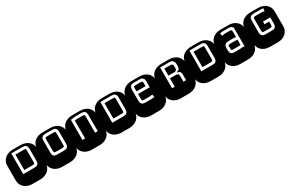

<svg xmlns="http://www.w3.org/2000/svg" viewBox="152 -1953 4899 3238"><g transform="rotate(-30 2601.5 -334.5)"><path d="M364.3 -668.9Q413.6 -668.9 453.6 -654.3Q493.7 -639.6 521.7 -614.3Q549.8 -588.9 564.9 -554.9Q580.1 -521 580.1 -482.9V-186Q580.1 -147.9 564.9 -114Q549.8 -80.1 521.7 -54.7Q493.7 -29.3 453.6 -14.6Q413.6 0 364.3 0H213.9Q164.6 0 124.5 -14.6Q84.5 -29.3 56.4 -54.7Q28.3 -80.1 13.2 -114Q-2 -147.9 -2 -186V-482.9Q-2 -521 13.2 -554.9Q28.3 -588.9 56.4 -614.3Q84.5 -639.6 124.5 -654.3Q164.6 -668.9 213.9 -668.9ZM465.8 -545.9 459 -586.9 428.2 -618.2 377.9 -625H160.2V-221.2H377.9L428.2 -227.1L459 -257.8L465.8 -299.8ZM407.2 -277.8 375 -272.9H210.9V-573.2H375L409.2 -567.9L414.1 -539.1V-305.2Z M942.4 -668.9Q991.7 -668.9 1031.7 -654.3Q1071.8 -639.6 1099.9 -614.3Q1127.9 -588.9 1143.1 -554.9Q1158.2 -521 1158.2 -482.9V-186Q1158.2 -147.9 1143.1 -114Q1127.9 -80.1 1099.9 -54.7Q1071.8 -29.3 1031.7 -14.6Q991.7 0 942.4 0H792Q742.7 0 702.6 -14.6Q662.6 -29.3 634.5 -54.7Q606.4 -80.1 591.3 -114Q576.2 -147.9 576.2 -186V-482.9Q576.2 -521 591.3 -554.9Q606.4 -588.9 634.5 -614.3Q662.6 -639.6 702.6 -654.3Q742.7 -668.9 792 -668.9ZM1043 -545.9 1036.1 -586.9 1005.4 -618.2 955.1 -625H824.2L774.4 -618.2L743.2 -586.9L737.3 -545.9V-299.8L743.2 -257.8L775.4 -227.1L824.2 -221.2H955.1L1005.4 -227.1L1036.1 -257.8L1043 -299.8ZM984.4 -277.8 952.1 -272.9H827.1L795.4 -277.8L788.1 -307.1V-541L793 -567.9L827.1 -573.2H952.1L986.3 -567.9L991.2 -539.1V-305.2Z M1611.3 -546.9 1604.5 -587.9 1573.2 -619.1 1523.4 -625H1401.4L1313.5 -612.8V-221.2H1365.2V-567.9L1403.3 -574.2H1520.5L1554.2 -568.8L1559.1 -540V-221.2H1611.3ZM1520.5 -668.9Q1569.8 -668.9 1609.9 -654.3Q1649.9 -639.6 1678 -614.3Q1706.1 -588.9 1721.2 -554.9Q1736.3 -521 1736.3 -482.9V-186Q1736.3 -147.9 1721.2 -114Q1706.1 -80.1 1678 -54.7Q1649.9 -29.3 1609.9 -14.6Q1569.8 0 1520.5 0H1370.1Q1320.8 0 1280.8 -14.6Q1240.7 -29.3 1212.6 -54.7Q1184.6 -80.1 1169.4 -114Q1154.3 -147.9 1154.3 -186V-482.9Q1154.3 -521 1169.4 -554.9Q1184.6 -588.9 1212.6 -614.3Q1240.7 -639.6 1280.8 -654.3Q1320.8 -668.9 1370.1 -668.9Z M2098.6 -668.9Q2147.9 -668.9 2188 -654.3Q2228 -639.6 2256.1 -614.3Q2284.2 -588.9 2299.3 -554.9Q2314.5 -521 2314.5 -482.9V-186Q2314.5 -147.9 2299.3 -114Q2284.2 -80.1 2256.1 -54.7Q2228 -29.3 2188 -14.6Q2147.9 0 2098.6 0H1948.2Q1898.9 0 1858.9 -14.6Q1818.8 -29.3 1790.8 -54.7Q1762.7 -80.1 1747.6 -114Q1732.4 -147.9 1732.4 -186V-482.9Q1732.4 -521 1747.6 -554.9Q1762.7 -588.9 1790.8 -614.3Q1818.8 -639.6 1858.9 -654.3Q1898.9 -668.9 1948.2 -668.9ZM2200.2 -545.9 2193.4 -586.9 2162.6 -618.2 2112.3 -625H1894.5V-221.2H2112.3L2162.6 -227.1L2193.4 -257.8L2200.2 -299.8ZM2141.6 -277.8 2109.4 -272.9H1945.3V-573.2H2109.4L2143.6 -567.9L2148.4 -539.1V-305.2Z M2676.8 -668.9Q2726.1 -668.9 2766.1 -654.3Q2806.2 -639.6 2834.2 -614.3Q2862.3 -588.9 2877.4 -554.9Q2892.6 -521 2892.6 -482.9V-186Q2892.6 -147.9 2877.4 -114Q2862.3 -80.1 2834.2 -54.7Q2806.2 -29.3 2766.1 -14.6Q2726.1 0 2676.8 0H2526.4Q2477.1 0 2437 -14.6Q2397 -29.3 2368.9 -54.7Q2340.8 -80.1 2325.7 -114Q2310.5 -147.9 2310.5 -186V-482.9Q2310.5 -521 2325.7 -554.9Q2340.8 -588.9 2368.9 -614.3Q2397 -639.6 2437 -654.3Q2477.1 -668.9 2526.4 -668.9ZM2740.7 -546.9 2733.4 -587.9 2702.6 -619.1 2653.3 -625H2547.4L2498.5 -619.1L2467.8 -587.9L2460.4 -546.9V-314.9L2467.8 -273.9L2498.5 -243.2L2547.4 -236.8H2670.4L2727.5 -244.1L2715.3 -296.9L2669.4 -289.1H2550.8L2519.5 -293.9L2512.7 -323.2V-423.8H2740.7ZM2512.7 -475.1V-541L2516.6 -568.8L2550.8 -574.2H2650.4L2683.6 -568.8L2688.5 -540V-475.1Z M3254.9 -668.9Q3304.2 -668.9 3344.2 -654.3Q3384.3 -639.6 3412.4 -614.3Q3440.4 -588.9 3455.6 -554.9Q3470.7 -521 3470.7 -482.9V-186Q3470.7 -147.9 3455.6 -114Q3440.4 -80.1 3412.4 -54.7Q3384.3 -29.3 3344.2 -14.6Q3304.2 0 3254.9 0H3104.5Q3055.2 0 3015.1 -14.6Q2975.1 -29.3 2947 -54.7Q2918.9 -80.1 2903.8 -114Q2888.7 -147.9 2888.7 -186V-482.9Q2888.7 -521 2903.8 -554.9Q2918.9 -588.9 2947 -614.3Q2975.1 -639.6 3015.1 -654.3Q3055.2 -668.9 3104.5 -668.9ZM3279.8 -341.8V-221.2H3331.5V-347.2L3314.5 -392.1L3258.8 -412.1L3312.5 -438L3327.6 -481.9V-536.1L3321.8 -577.1L3289.6 -618.2L3240.7 -625H3058.6V-221.2H3110.8V-383.8H3237.8L3272.5 -368.2ZM3237.8 -573.2 3272.5 -558.1 3275.9 -529.8V-478L3268.6 -451.2L3237.8 -436H3110.8V-573.2Z M3833 -668.9Q3882.3 -668.9 3922.4 -654.3Q3962.4 -639.6 3990.5 -614.3Q4018.6 -588.9 4033.7 -554.9Q4048.8 -521 4048.8 -482.9V-186Q4048.8 -147.9 4033.7 -114Q4018.6 -80.1 3990.5 -54.7Q3962.4 -29.3 3922.4 -14.6Q3882.3 0 3833 0H3682.6Q3633.3 0 3593.3 -14.6Q3553.2 -29.3 3525.1 -54.7Q3497.1 -80.1 3481.9 -114Q3466.8 -147.9 3466.8 -186V-482.9Q3466.8 -521 3481.9 -554.9Q3497.1 -588.9 3525.1 -614.3Q3553.2 -639.6 3593.3 -654.3Q3633.3 -668.9 3682.6 -668.9ZM3934.6 -545.9 3927.7 -586.9 3897 -618.2 3846.7 -625H3628.9V-221.2H3846.7L3897 -227.1L3927.7 -257.8L3934.6 -299.8ZM3876 -277.8 3843.8 -272.9H3679.7V-573.2H3843.8L3877.9 -567.9L3882.8 -539.1V-305.2Z M4471.2 -221.7V-333V-546.9V-587.9L4438 -619.1L4389.2 -625H4277.8L4220.7 -618.2L4232.9 -564.9L4278.8 -574.2H4387.7L4417 -567.9L4423.8 -542V-428.2L4389.2 -434.1H4277.8L4229 -426.8L4197.8 -396L4190.9 -356V-298.8L4197.8 -257.8L4229 -227.1L4277.8 -221.2H4384.8L4422.9 -227.1ZM4423.8 -277.8 4385.7 -272.9H4280.8L4250 -277.8L4243.2 -307.1V-349.1L4247.1 -377L4280.8 -381.8H4386.7L4423.8 -377.9V-304.2ZM4411.1 -668.9Q4460.4 -668.9 4500.5 -654.3Q4540.5 -639.6 4568.6 -614.3Q4596.7 -588.9 4611.8 -554.9Q4627 -521 4627 -482.9V-186Q4627 -147.9 4611.8 -114Q4596.7 -80.1 4568.6 -54.7Q4540.5 -29.3 4500.5 -14.6Q4460.4 0 4411.1 0H4260.7Q4211.4 0 4171.4 -14.6Q4131.3 -29.3 4103.3 -54.7Q4075.2 -80.1 4060.1 -114Q4044.9 -147.9 4044.9 -186V-482.9Q4044.9 -521 4060.1 -554.9Q4075.2 -588.9 4103.3 -614.3Q4131.3 -639.6 4171.4 -654.3Q4211.4 -668.9 4260.7 -668.9Z M4880.9 -574.2H5007.8L5058.1 -565.9L5067.9 -618.2L5011.2 -625H4879.9L4830.1 -617.2L4798.8 -585.9L4792 -544.9V-299.8L4798.8 -257.8L4831.1 -227.1L4879.9 -221.2H5002L5051.3 -227.1L5083 -257.8L5089.8 -299.8V-428.2H4948.2V-376H5038.1V-307.1Q5035.6 -299.3 5034.7 -292.5Q5033.7 -285.6 5031.2 -277.8L4999 -272.9H4880.9L4851.1 -277.8L4844.2 -309.1V-540L4849.1 -566.9ZM4989.3 -668.9Q5038.6 -668.9 5078.6 -654.3Q5118.7 -639.6 5146.7 -614.3Q5174.8 -588.9 5189.9 -554.9Q5205.1 -521 5205.1 -482.9V-186Q5205.1 -147.9 5189.9 -114Q5174.8 -80.1 5146.7 -54.7Q5118.7 -29.3 5078.6 -14.6Q5038.6 0 4989.3 0H4838.9Q4789.6 0 4749.5 -14.6Q4709.5 -29.3 4681.4 -54.7Q4653.3 -80.1 4638.2 -114Q4623 -147.9 4623 -186V-482.9Q4623 -521 4638.2 -554.9Q4653.3 -588.9 4681.4 -614.3Q4709.5 -639.6 4749.5 -654.3Q4789.6 -668.9 4838.9 -668.9Z"/></g></svg>

Font: Monofett
Style: Regular
Weight: 400
Designer: vernon adams
Foundry: vernon adams
Version: Version 1.000